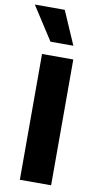

<svg xmlns="http://www.w3.org/2000/svg" viewBox="-110 -949 514 992"><g transform="rotate(10 146.5 -452.5)"><path d="M70 0V-660H234V0ZM102 -730 -11 -905H146L222 -730Z"/></g></svg>

Font: Bricolage Grotesque 10pt ExtraBold
Style: Regular
Weight: 800
Designer: Mathieu Triay
Foundry: Atelier Triay
Version: Version 1.000; ttfautohint (v1.8.4.7-5d5b);gftools[0.9.32]